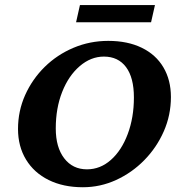

<svg xmlns="http://www.w3.org/2000/svg" viewBox="-20 -747 730 775"><path d="M314.5 8.8Q235.4 8.8 176.3 -20.5Q117.2 -49.8 85 -103Q52.7 -156.2 52.7 -226.6Q52.7 -298.8 81.5 -363.3Q110.4 -427.7 160.6 -477.1Q210.9 -526.4 276.9 -554.2Q342.8 -582 417 -582Q495.1 -582 552.2 -554.2Q609.4 -526.4 639.6 -475.1Q669.9 -423.8 669.9 -355.5Q669.9 -282.2 641.1 -216.8Q612.3 -151.4 562.5 -100.6Q512.7 -49.8 448.7 -20.5Q384.8 8.8 314.5 8.8ZM331.1 -63.5Q384.8 -63.5 427.7 -101.6Q470.7 -139.6 495.6 -206.1Q520.5 -272.5 520.5 -353.5Q520.5 -433.6 488.8 -476.1Q457 -518.6 399.4 -518.6Q346.7 -518.6 301.8 -480Q256.8 -441.4 231 -376Q205.1 -310.5 205.1 -228.5Q205.1 -152.3 239.3 -107.9Q273.4 -63.5 331.1 -63.5ZM302.7 -726.6H605.5L589.8 -657.2H287.1Z"/></svg>

Font: Crimson Pro
Style: Bold Italic
Weight: 700
Italic angle: -12°
Designer: Jacques Le Bailly
Foundry: Baron von Fonthausen
Version: Version 1.003